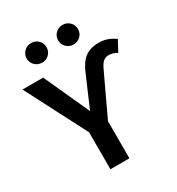

<svg xmlns="http://www.w3.org/2000/svg" viewBox="-213 -1042 1082 1174"><g transform="rotate(-30 328.0 -455.5)"><path d="M220 -261 -2 -691H144L290 -370L378 -575Q406 -646 444 -676Q482 -706 544 -706Q578 -706 605 -696Q632 -686 658 -668L617 -592Q590 -610 559 -610Q536 -610 520.5 -597Q505 -584 489 -549L354 -262V0H220ZM255 -842Q255 -813 235 -793Q215 -773 186 -773Q156 -773 135.5 -793Q115 -813 115 -842Q115 -871 135.5 -891Q156 -911 186 -911Q215 -911 235 -891Q255 -871 255 -842ZM477 -842Q477 -813 457 -793Q437 -773 407 -773Q378 -773 357.5 -793Q337 -813 337 -842Q337 -871 357.5 -891Q378 -911 407 -911Q437 -911 457 -891Q477 -871 477 -842Z"/></g></svg>

Font: Fira Sans Medium
Style: Regular
Weight: 500
Designer: bBox Type GmbH & Carrois Corporate GbR & Edenspiekermann AG
Foundry: bBox Type GmbH & Carrois Corporate GbR & Edenspiekermann AG
Version: Version 4.301